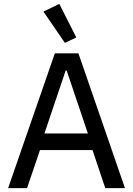

<svg xmlns="http://www.w3.org/2000/svg" viewBox="-20 -974 689 994"><path d="M316 -752 375 -780 287 -954 205 -914ZM627 0 386 -698H264L22 0H120L187 -197H459L525 0ZM435 -283H210L320 -609H325Z"/></svg>

Font: IBM Plex Devanagari Text
Style: Regular
Weight: 450
Designer: Mike Abbink, Paul van der Laan, Pieter van Rosmalen, Erin McLaughlin
Foundry: Bold Monday
Version: Version 1.0